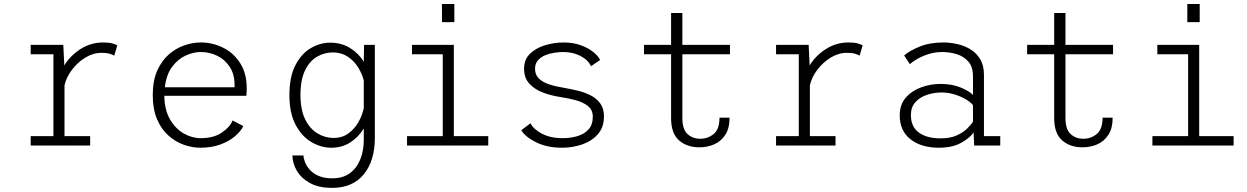

<svg xmlns="http://www.w3.org/2000/svg" viewBox="-20 -723 6194 954"><path d="M132.5 0V-46.5H245.5V-453.5H132.5V-500H294.5L299.5 -398Q329 -446.5 380 -479.2Q431 -512 493 -512Q522.5 -512 539.5 -506.8Q556.5 -501.5 563 -497.5L547.5 -446.5Q542 -450.5 526.2 -455.5Q510.5 -460.5 484.5 -460.5Q442.5 -460.5 403.5 -436.5Q364.5 -412.5 336.8 -375.2Q309 -338 300.5 -299V-46.5H428V0Z M975.5 11Q935 11 893.2 -3.8Q851.5 -18.5 816.5 -49.8Q781.5 -81 760.2 -130.8Q739 -180.5 739 -251Q739 -321.5 760.8 -371Q782.5 -420.5 818 -451.8Q853.5 -483 895.5 -497.5Q937.5 -512 977.5 -512Q1036 -512 1088.2 -486.2Q1140.5 -460.5 1173.2 -409.5Q1206 -358.5 1206 -282.5Q1206 -275 1205.5 -264.5Q1205 -254 1204 -247H796.5Q797.5 -176.5 824.8 -129.8Q852 -83 893 -59.8Q934 -36.5 977.5 -36.5Q1042.5 -36.5 1083.2 -64.8Q1124 -93 1135.5 -124.5L1189 -96.5Q1177 -71.5 1148 -46.5Q1119 -21.5 1075.5 -5.2Q1032 11 975.5 11ZM977.5 -464.5Q941 -464.5 902.5 -447Q864 -429.5 835.2 -391Q806.5 -352.5 799 -289.5H1145.5V-300.5Q1145.5 -354 1121.5 -390.8Q1097.5 -427.5 1059 -446Q1020.5 -464.5 977.5 -464.5Z M1625.5 11Q1576 11 1528.2 -16.5Q1480.5 -44 1449.2 -102Q1418 -160 1418 -251Q1418 -342 1448 -399.5Q1478 -457 1524.5 -484Q1571 -511 1620.5 -511Q1677 -511 1720 -484Q1763 -457 1787.5 -416.5L1789 -500H1842.5V-38Q1842.5 76.5 1787.2 143.5Q1732 210.5 1630 210.5Q1562.5 210.5 1519 186Q1475.5 161.5 1454.2 124.2Q1433 87 1433 49.5H1488Q1488 62.5 1495 81.5Q1502 100.5 1518.2 119.2Q1534.5 138 1562 150.5Q1589.5 163 1630.5 163Q1685 163 1719.5 136.8Q1754 110.5 1770.8 67.2Q1787.5 24 1787.5 -27.5V-85Q1763.5 -44 1722.2 -16.5Q1681 11 1625.5 11ZM1473 -251Q1473 -176.5 1496.8 -129.2Q1520.5 -82 1558.2 -59.8Q1596 -37.5 1638 -37.5Q1679 -37.5 1709.5 -59Q1740 -80.5 1759.8 -114.2Q1779.5 -148 1787.5 -186V-323.5Q1778.5 -358.5 1758 -390.5Q1737.5 -422.5 1706.2 -442.5Q1675 -462.5 1634 -462.5Q1592 -462.5 1555.2 -441.2Q1518.5 -420 1495.8 -373.5Q1473 -327 1473 -251Z M2176 -703H2237.5V-613H2176ZM2002.5 0V-46.5H2180V-453.5H2027V-500H2235V-46.5H2406V0Z M2772.5 11Q2698 11 2643.8 -16Q2589.5 -43 2570 -76L2616 -110.5Q2630 -81.5 2672.2 -59Q2714.5 -36.5 2775 -36.5Q2816 -36.5 2850.2 -47Q2884.5 -57.5 2905 -80.8Q2925.5 -104 2925.5 -143Q2925.5 -177 2901.2 -196.2Q2877 -215.5 2839.2 -225.5Q2801.5 -235.5 2761 -241.5Q2720.5 -247.5 2679.5 -262.5Q2638.5 -277.5 2611.2 -306.2Q2584 -335 2584 -381.5Q2584 -428 2614.2 -456.8Q2644.5 -485.5 2690 -498.8Q2735.5 -512 2780.5 -512Q2826.5 -512 2864 -498.8Q2901.5 -485.5 2926.8 -465.5Q2952 -445.5 2962 -425L2916.5 -394Q2902.5 -425 2864.5 -444.8Q2826.5 -464.5 2778.5 -464.5Q2759 -464.5 2735 -461Q2711 -457.5 2689 -448.5Q2667 -439.5 2652.8 -423.2Q2638.5 -407 2638.5 -381Q2638.5 -351 2658.2 -332.2Q2678 -313.5 2711 -303Q2744 -292.5 2783 -286.5Q2814 -281 2848.5 -273Q2883 -265 2913.2 -250Q2943.5 -235 2962.2 -209.5Q2981 -184 2981 -145Q2981 -90.5 2950.5 -56Q2920 -21.5 2872.2 -5.2Q2824.5 11 2772.5 11Z M3314.5 -135.5V-453.5H3180V-500H3314.5V-658.5H3370.5V-500H3607V-453.5H3370.5V-137Q3370.5 -80.5 3396 -57Q3421.5 -33.5 3459.5 -33.5Q3497 -33.5 3526 -57.2Q3555 -81 3555 -138.5H3605Q3605 -85.5 3583.8 -53Q3562.5 -20.5 3528.5 -5.8Q3494.5 9 3455 9Q3393.5 9 3354 -25.5Q3314.5 -60 3314.5 -135.5Z M3836 0V-46.5H3949V-453.5H3836V-500H3998L4003 -398Q4032.5 -446.5 4083.5 -479.2Q4134.5 -512 4196.5 -512Q4226 -512 4243 -506.8Q4260 -501.5 4266.5 -497.5L4251 -446.5Q4245.5 -450.5 4229.8 -455.5Q4214 -460.5 4188 -460.5Q4146 -460.5 4107 -436.5Q4068 -412.5 4040.2 -375.2Q4012.5 -338 4004 -299V-46.5H4131.5V0Z M4645 11Q4557.5 11 4504 -31Q4450.5 -73 4450.5 -150Q4450.5 -203.5 4480.8 -238Q4511 -272.5 4557.5 -289.2Q4604 -306 4653 -306Q4711.5 -306 4755 -287.5Q4798.5 -269 4814.5 -251V-343.5Q4814.5 -390.5 4791.8 -416.8Q4769 -443 4733.8 -453.8Q4698.5 -464.5 4661.5 -464.5Q4627 -464.5 4595.5 -454.8Q4564 -445 4539.2 -431Q4514.5 -417 4501 -404L4472.5 -447.5Q4497.5 -470 4548.5 -491Q4599.5 -512 4667 -512Q4702 -512 4737.8 -503.8Q4773.5 -495.5 4803.2 -477Q4833 -458.5 4851 -427.8Q4869 -397 4869 -352V-46.5H4950V0H4820.5L4817.5 -65.5Q4802.5 -40.5 4758.2 -14.8Q4714 11 4645 11ZM4653.5 -35.5Q4700.5 -35.5 4732.8 -49.8Q4765 -64 4785 -83.5Q4805 -103 4814.5 -118.5V-200.5Q4803 -215.5 4778.2 -230Q4753.5 -244.5 4722.2 -254Q4691 -263.5 4659 -263.5Q4621 -263.5 4585.8 -251.8Q4550.5 -240 4528.2 -215.2Q4506 -190.5 4506 -151.5Q4506 -93 4545.8 -64.2Q4585.5 -35.5 4653.5 -35.5Z M5218 -135.5V-453.5H5083.5V-500H5218V-658.5H5274V-500H5510.5V-453.5H5274V-137Q5274 -80.5 5299.5 -57Q5325 -33.5 5363 -33.5Q5400.5 -33.5 5429.5 -57.2Q5458.5 -81 5458.5 -138.5H5508.5Q5508.5 -85.5 5487.2 -53Q5466 -20.5 5432 -5.8Q5398 9 5358.5 9Q5297 9 5257.5 -25.5Q5218 -60 5218 -135.5Z M5879.5 -703H5941V-613H5879.5ZM5706 0V-46.5H5883.5V-453.5H5730.5V-500H5938.5V-46.5H6109.5V0Z"/></svg>

Font: Trispace ExtraLight
Style: Regular
Weight: 200
Designer: Tyler Finck
Foundry: Etcetera Type Company
Version: Version 1.210; ttfautohint (v1.8.3)